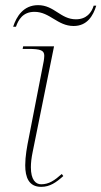

<svg xmlns="http://www.w3.org/2000/svg" viewBox="-20 -716 394 746"><path d="M266 -615C319 -615 342 -655 354 -694H344C336 -667 316 -641 275 -641C215 -641 191 -696 128 -696C71 -696 44 -652 31 -612H42C51 -638 68 -670 114 -670C174 -670 203 -615 266 -615ZM140 10C174 10 198 -7 226 -32L220 -40C192 -15 170 0 140 0C118 0 100 -18 100 -66C100 -83 102 -102 107 -126L190 -536H70L68 -526H89C139 -526 152 -520 152 -499C152 -493 151 -487 150 -479L92 -181C85 -147 78 -108 78 -74C78 -27 92 10 140 10Z"/></svg>

Font: Noto Serif Display Thin
Style: Italic
Weight: 100
Italic angle: -12°
Designer: Monotype Design Team
Foundry: Monotype Imaging Inc.
Version: Version 2.009